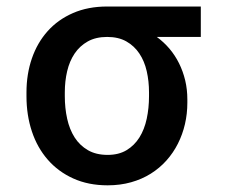

<svg xmlns="http://www.w3.org/2000/svg" viewBox="-20 -548 684 578"><path d="M59.7 -269.9Q59.7 -324.9 76 -372.2Q92.3 -419.4 123.4 -454.2Q154.5 -489 199.8 -508.7Q245 -528.4 302.6 -528.4H584.5V-436.8H452.1Q473 -421.5 490.1 -401.5Q507.1 -381.4 519 -357.4Q530.9 -333.5 537.5 -306.1Q544 -278.8 544 -248.6V-238.6Q544 -205.6 536.8 -174.4Q529.5 -143.1 515.6 -115.6Q501.8 -88.1 481.2 -65Q460.6 -41.9 433.9 -25.2Q407.3 -8.5 374.6 0.7Q342 9.9 304 9.9Q246.1 9.9 200.6 -10.7Q155.2 -31.2 123.8 -67.3Q92.3 -103.3 76 -152.3Q59.7 -201.3 59.7 -258.5ZM175.1 -258.5Q175.1 -222.7 182.2 -190.5Q189.3 -158.4 204.7 -134.2Q220.2 -110.1 244.7 -95.9Q269.2 -81.7 304 -81.7Q337.4 -81.7 361 -95.9Q384.6 -110.1 399.7 -134.2Q414.8 -158.4 421.7 -190.5Q428.6 -222.7 428.6 -258.5V-269.9Q428.6 -303.6 421.7 -333.8Q414.8 -364 399.5 -386.9Q384.2 -409.8 360.4 -423.3Q336.6 -436.8 302.6 -436.8Q268.5 -436.8 244.3 -423.3Q220.2 -409.8 204.7 -386.9Q189.3 -364 182.2 -333.8Q175.1 -303.6 175.1 -269.9Z"/></svg>

Font: Cannonade Med
Style: Regular
Weight: 500
Designer: Rasmus Andersson
Foundry: rsms
Version: Version 3.012;git-f93a4a705